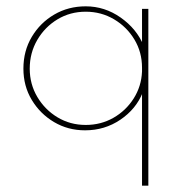

<svg xmlns="http://www.w3.org/2000/svg" viewBox="-20 -406 583 607"><path d="M249 6Q195 6 151 -20Q107 -46 80.5 -90Q54 -134 54 -189Q54 -245 80.5 -289.5Q107 -334 151.5 -360Q196 -386 251 -386Q311 -386 361.5 -350.5Q412 -315 434 -262L429 -238V-378H449V181H429V-135L431 -113Q410 -61 360.5 -27.5Q311 6 249 6ZM251 -11Q299 -11 338.5 -33.5Q378 -56 402.5 -94.5Q427 -133 429 -180V-192Q429 -241 405 -281Q381 -321 340.5 -345Q300 -369 251 -369Q202 -369 162 -345Q122 -321 98 -280Q74 -239 74 -189Q74 -140 98 -99.5Q122 -59 162 -35Q202 -11 251 -11Z"/></svg>

Font: Josefin Sans Thin Thin
Style: Regular
Weight: 250
Version: Version 2.001